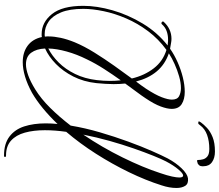

<svg xmlns="http://www.w3.org/2000/svg" viewBox="-87 -857 1088 954"><g transform="rotate(90 457.0 -380.0)"><path d="M733 -904Q765 -904 785.5 -889.5Q806 -875 806 -847Q806 -844 806 -840Q806 -836 805 -833Q804 -829 801 -825.5Q798 -822 794 -819Q789 -817 782 -815.5Q775 -814 775 -819Q775 -832 771.5 -845Q768 -858 756.5 -867Q745 -876 720 -876Q681 -876 650.5 -865Q620 -854 603 -831Q598 -824 596 -822.5Q594 -821 591 -821Q583 -821 583 -825Q583 -826 588 -834Q598 -848 615.5 -864.5Q633 -881 661.5 -892.5Q690 -904 733 -904ZM753 144Q694 144 658.5 117Q623 90 608 43.5Q593 -3 593 -63Q593 -92 596 -122Q558 -82 518.5 -49.5Q479 -17 441 5Q399 28 360.5 39.5Q322 51 289 51Q240 51 207 26.5Q174 2 164 -44Q160 -43 156.5 -43Q153 -43 149 -43Q91 -43 50 -94Q9 -145 9 -250Q9 -317 31 -394.5Q53 -472 97 -545Q141 -618 206 -669Q203 -669 200 -669.5Q197 -670 194 -670Q190 -671 185 -671Q180 -671 175 -671Q154 -671 134.5 -664Q115 -657 100 -640Q98 -638 95 -638Q91 -638 88 -642Q85 -646 89 -650Q124 -688 173 -688Q178 -688 183 -687.5Q188 -687 193 -686L222 -681Q252 -702 289 -718.5Q326 -735 364.5 -744.5Q403 -754 436 -754Q473 -754 497 -739Q521 -724 521 -689Q521 -667 509 -634.5Q497 -602 468 -559Q457 -542 437.5 -516Q418 -490 395 -458Q398 -430 398 -400Q398 -380 396.5 -359Q395 -338 393 -315Q386 -251 360 -200Q334 -149 297.5 -113.5Q261 -78 221 -60Q223 -17 242 9Q261 35 300 35Q323 35 354 24Q385 13 424 -11Q471 -40 516 -85.5Q561 -131 604 -187Q616 -259 637.5 -332.5Q659 -406 683.5 -473Q708 -540 730.5 -591Q753 -642 767 -669Q789 -710 816.5 -738.5Q844 -767 866 -770Q893 -773 903.5 -756Q914 -739 914 -713Q914 -678 901 -639Q876 -560 835.5 -476.5Q795 -393 744 -313Q693 -233 635 -165Q631 -137 629 -110.5Q627 -84 627 -59Q627 -3 639 40.5Q651 84 678.5 109Q706 134 752 134Q760 134 760 139Q760 144 753 144ZM649 -250Q712 -343 762 -444.5Q812 -546 840 -632Q852 -667 857 -690.5Q862 -714 862 -727Q862 -746 852 -746Q842 -746 822 -722.5Q802 -699 782 -661Q771 -640 754 -598Q737 -556 717.5 -500Q698 -444 680 -380Q662 -316 649 -250ZM385 -512Q396 -526 405 -539Q414 -552 421 -562Q451 -608 463 -639.5Q475 -671 475 -690Q475 -717 457.5 -726Q440 -735 418 -735Q391 -735 359.5 -726Q328 -717 298 -703.5Q268 -690 245 -675Q300 -656 334.5 -615Q369 -574 385 -512ZM149 -58Q152 -58 155 -58Q158 -58 162 -59Q161 -64 161 -69Q161 -74 161 -79Q161 -105 168 -137.5Q175 -170 190 -207Q210 -255 241.5 -305.5Q273 -356 307 -404Q341 -452 370 -491Q355 -554 319.5 -600Q284 -646 228 -663Q174 -624 135 -572Q96 -520 71.5 -463Q47 -406 35.5 -350.5Q24 -295 24 -250Q24 -182 41.5 -139.5Q59 -97 87.5 -77.5Q116 -58 149 -58ZM221 -76Q257 -94 290.5 -127.5Q324 -161 347.5 -209Q371 -257 378 -317Q380 -334 381 -349.5Q382 -365 382 -381Q382 -411 379 -436Q351 -397 323 -353.5Q295 -310 275 -268Q250 -218 236 -167.5Q222 -117 221 -76Z"/></g></svg>

Font: Mea Culpa
Style: Regular
Weight: 400
Designer: Robert E. Leuschke
Foundry: Robert E. Leuschke
Version: Version 1.010; ttfautohint (v1.8.3)